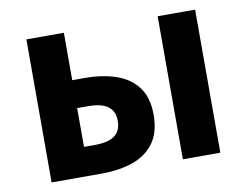

<svg xmlns="http://www.w3.org/2000/svg" viewBox="-66 -650 950 740"><g transform="rotate(-10 409.5 -280.0)"><path d="M79.3 0V-559.8H226V-374.2H276.5Q344 -374.2 397.4 -355.9Q450.7 -337.6 481.2 -297Q511.8 -256.4 511.8 -189Q511.8 -120 481.2 -78.4Q450.7 -36.8 397.4 -18.4Q344 0 276.5 0ZM226 -113.3H268.7Q321.1 -113.3 346.3 -131.9Q371.6 -150.5 371.6 -189.8Q371.6 -227.5 346.3 -246.2Q321.1 -265 268.7 -265H226ZM593 0V-559.8H739.6V0Z"/></g></svg>

Font: Noto Sans KR Thin
Style: Regular
Weight: 100
Designer: Ryoko NISHIZUKA 西塚涼子 (kana, bopomofo & ideographs); Paul D. Hunt (Latin, Greek & Cyrillic); Sandoll Communications 산돌커뮤니
Foundry: Adobe
Version: Version 2.004-H2;hotconv 1.0.118;makeotfexe 2.5.65603